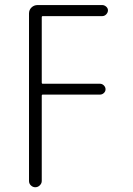

<svg xmlns="http://www.w3.org/2000/svg" viewBox="-20 -540 540 779"><path d="M123 219.7Q113.3 219.7 105.5 212.4Q97.7 205.1 97.7 194.3V-485.4Q97.7 -500 107.9 -509.8Q118.2 -519.5 132.8 -519.5H394.5Q403.3 -519.5 410.6 -513.2Q418 -506.8 418 -498Q418 -489.3 411.1 -481.9Q404.3 -474.6 394.5 -474.6H153.3Q149.4 -474.6 149.4 -469.7V-205.1Q149.4 -200.2 153.3 -200.2H385.7Q394.5 -200.2 401.4 -193.4Q408.2 -186.5 408.2 -177.7Q408.2 -168.9 401.4 -162.6Q394.5 -156.2 385.7 -156.2H153.3Q149.4 -156.2 149.4 -151.4V194.3Q149.4 204.1 141.6 211.9Q133.8 219.7 123 219.7Z"/></svg>

Font: Rounded-L Mgen+ 1m light
Style: Regular
Weight: 200
Designer: [Source Han Sans]
Ryoko NISHIZUKA  (kana & ideographs); Paul D. Hunt (Latin, Greek & Cyrillic); Wenlong ZHANG  (bopomofo
Version: Version 1.059.20150602